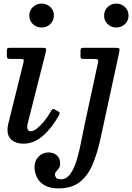

<svg xmlns="http://www.w3.org/2000/svg" viewBox="-20 -785 733 1065"><path d="M557.5 -698.5Q557.5 -727 577.2 -746Q597 -765 625 -765Q653 -765 673 -746Q693 -727 693 -698.5Q693 -670 673 -651.2Q653 -632.5 625 -632.5Q597 -632.5 577.2 -651.2Q557.5 -670 557.5 -698.5ZM641 -494 536 -9.5Q519 67 493.2 128Q467.5 189 422.8 224.5Q378 260 304.5 260Q257 260 227.8 243.2Q198.5 226.5 185 199Q171.5 171.5 171.5 140.5Q171.5 107.5 194 84Q216.5 60.5 249 60.5Q277.5 60.5 295.5 77Q313.5 93.5 313.5 121Q313.5 139 306.2 149Q299 159 292 166.2Q285 173.5 285 183Q285 192 291.2 200.8Q297.5 209.5 316.5 209.5Q349.5 209.5 371 178.5Q392.5 147.5 406.8 98.8Q421 50 431.2 -4Q441.5 -58 451.5 -104L523 -435Q526.5 -450.5 522.5 -454.2Q518.5 -458 499 -458H441.5Q431 -458 428.8 -461.8Q426.5 -465.5 426.5 -476.5V-499Q426.5 -512 429.2 -516Q432 -520 444 -520H618Q639 -520 641.8 -515.2Q644.5 -510.5 641 -494ZM142.5 -698.5Q142.5 -727 162.5 -746Q182.5 -765 210.5 -765Q239 -765 259.2 -746Q279.5 -727 279 -698.5Q278.5 -670 258.8 -651.2Q239 -632.5 210.5 -632.5Q182.5 -632.5 162.5 -651.2Q142.5 -670 142.5 -698.5ZM233.5 -494.5 133 -97.5Q132 -93.5 131.5 -88.2Q131 -83 131 -79.5Q131 -71 135.2 -64Q139.5 -57 151.5 -57Q165.5 -57 185 -72.2Q204.5 -87.5 225 -112.5Q245.5 -137.5 261.5 -166.5Q266.5 -175 271 -178.8Q275.5 -182.5 285 -177L302 -167.5Q310 -163 311 -159Q312 -155 306.5 -145Q268.5 -75.5 218.2 -31.8Q168 12 110 12Q71.5 12 46.5 -7.2Q21.5 -26.5 21.5 -65Q21.5 -70 22.5 -78.5Q23.5 -87 24.5 -92.5L110.5 -439.5Q113 -451 110 -454.5Q107 -458 93 -458H38.5Q25 -458 21.5 -461.5Q18 -465 18 -478V-503.5Q18 -514.5 22.2 -517.2Q26.5 -520 36.5 -520H211Q231.5 -520 234.5 -515.8Q237.5 -511.5 233.5 -494.5Z"/></svg>

Font: Besley* Medium
Style: Italic
Weight: 500
Italic angle: -13°
Designer: Owen Earl
Foundry: indestructible type*
Version: Version 3.000; ttfautohint (v1.8.3)